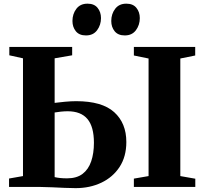

<svg xmlns="http://www.w3.org/2000/svg" viewBox="-20 -992 1084 1019"><path d="M381.5 6.5Q354 6.5 322.2 5Q290.5 3.5 256.8 2Q223 0.5 186.5 0H28V-44.5L102 -57.5V-682.5L29.5 -698.5V-743H363V-698.5L270 -682.5V-446Q293 -449 325 -452Q357 -455 384.5 -455Q521.5 -455 586 -396.8Q650.5 -338.5 650.5 -238.5Q650.5 -161 614.8 -106.2Q579 -51.5 518 -22.5Q457 6.5 381.5 6.5ZM336 -45.5Q387 -45.5 418.2 -69.2Q449.5 -93 464 -135.8Q478.5 -178.5 478.5 -234Q478.5 -319.5 444 -360.5Q409.5 -401.5 339 -401.5Q322.5 -401.5 303 -399.5Q283.5 -397.5 270 -395V-52Q283 -49 299.2 -47.2Q315.5 -45.5 336 -45.5ZM768.5 -57.5V-681.5L690.5 -697.5V-743H1016V-697.5L937 -681.5V-57.5L1016.5 -43.5V0H690.5V-44ZM435.5 -804Q400.5 -804 382.5 -826.2Q364.5 -848.5 364.5 -880.5Q364.5 -918 385.2 -945.2Q406 -972.5 444 -972.5H445Q480 -972.5 498 -950.2Q516 -928 516 -896Q516 -859.5 495.5 -831.8Q475 -804 436.5 -804ZM641.5 -804Q606.5 -804 588.5 -826.2Q570.5 -848.5 570.5 -880.5Q570.5 -918 591.2 -945.2Q612 -972.5 650 -972.5H651Q686 -972.5 704 -950.2Q722 -928 722 -896Q722 -859.5 701.5 -831.8Q681 -804 642.5 -804Z"/></svg>

Font: Merriweather 72pt ExtraBold
Style: Regular
Weight: 800
Version: Version 2.100